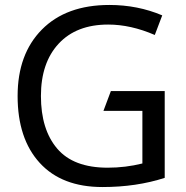

<svg xmlns="http://www.w3.org/2000/svg" viewBox="-20 -744 748 774"><path d="M427 -377H644V-27Q530 10 393 10Q229 10 140 -87.5Q51 -185 51 -357Q51 -526 149 -625Q247 -724 421 -724Q535 -724 634 -682L604 -603Q507 -645 416 -645Q288 -645 216.5 -568Q145 -491 145 -357Q145 -222 210.5 -145Q276 -68 414 -68Q486 -68 554 -85V-297H397Z"/></svg>

Font: Advent Sans Logo
Style: Regular
Weight: 400
Designer: Types & Symbols
Foundry: Types & Symbols
Version: Version 1.002